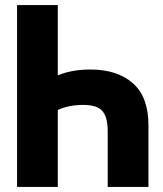

<svg xmlns="http://www.w3.org/2000/svg" viewBox="-20 -734 640 754"><path d="M207 -714V-438Q261 -461 335 -461Q441 -461 502 -407Q563 -353 563 -242V0H403V-219Q403 -274 382 -298Q361 -322 307 -322Q250 -322 207 -302V0H47V-714Z"/></svg>

Font: Noto Sans Mono ExtraBold
Style: Regular
Weight: 800
Designer: Monotype Design Team
Foundry: Monotype Imaging Inc.
Version: Version 2.014